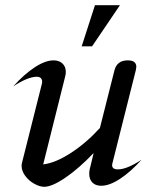

<svg xmlns="http://www.w3.org/2000/svg" viewBox="-20 -708 589 738"><path d="M63 -71Q63 -76 65 -84L141 -386Q142 -389 142 -394Q142 -403 136.5 -408Q131 -413 122 -413Q87 -413 31 -376Q72 -422 113 -449Q154 -476 186 -476Q207 -476 220 -464Q233 -452 233 -431Q233 -423 230 -412L146 -76Q194 -82 253 -120.5Q312 -159 364 -216L420 -438Q430 -476 471 -476Q504 -476 504 -451Q504 -448 502 -438L413 -84Q411 -78 411 -73Q411 -57 433 -57Q468 -57 524 -94Q483 -48 442 -21Q401 6 369 6Q347 6 335 -6.5Q323 -19 323 -40Q323 -51 325 -58L340 -120Q284 -61 232 -25.5Q180 10 150 10Q133 10 112 -1.5Q91 -13 77 -32Q63 -51 63 -71ZM345 -688H441L334 -530H294Z"/></svg>

Font: Srisakdi
Style: Bold
Weight: 700
Designer: Cadson Demak Co.,Ltd.
Foundry: Cadson Demak Co.,Ltd.
Version: Version 1.000